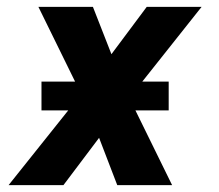

<svg xmlns="http://www.w3.org/2000/svg" viewBox="-20 -540 640 560"><path d="M5 0 179 -218H101V-302H199L92 -520H251L305 -382L408 -520H568L395 -302H472V-218H375L482 0H322L269 -138L165 0Z"/></svg>

Font: Iosevka SS04 XBd Ex Obl
Style: Regular
Weight: 800
Width: 7
Italic angle: -9°
Monospace: yes
Designer: Belleve Invis
Foundry: Belleve Invis
Version: Version 19.0.0; ttfautohint (v1.8.4)